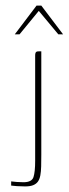

<svg xmlns="http://www.w3.org/2000/svg" viewBox="-20 -583 246 688"><path d="M20 67Q25 68 39.5 69Q54 70 64 70Q94 70 100 51.5Q106 33 106 -7Q106 -101 106 -195.5Q106 -290 106 -384Q106 -389 107 -392.5Q108 -396 110.5 -397.5Q113 -399 119 -399Q121 -399 123.5 -399Q126 -399 128 -399Q128 -362 128 -325Q128 -288 128 -251Q128 -214 128 -176.5Q128 -139 128 -102Q128 -65 128 -28Q128 -5 127.5 13.5Q127 32 124.5 45.5Q122 59 116 67.5Q110 76 99 80.5Q88 85 70 85Q55 85 40.5 84Q26 83 20 82Q20 78 20 74.5Q20 71 20 67ZM33 -460 111 -563H128L206 -460H189L119 -544L50 -460Z"/></svg>

Font: Genos Thin Thin
Style: Regular
Weight: 250
Version: Version 1.010